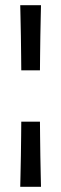

<svg xmlns="http://www.w3.org/2000/svg" viewBox="-20 -720 236 740"><path d="M62 -449Q62 -467 61.5 -503.5Q61 -540 60.5 -581.5Q60 -623 59 -656Q58 -689 58 -700H138Q138 -689 137 -656Q136 -623 135.5 -581.5Q135 -540 134.5 -503.5Q134 -467 134 -449ZM62 -251H134Q134 -233 134.5 -196.5Q135 -160 135.5 -118.5Q136 -77 137 -44Q138 -11 138 0H58Q58 -11 59 -44Q60 -77 60.5 -118.5Q61 -160 61.5 -196.5Q62 -233 62 -251Z"/></svg>

Font: Ojuju ExtraBold
Style: Regular
Weight: 800
Designer: Chisaokwu Joboson, Mirko Velimirovic
Foundry: Udi Foundry
Version: Version 1.000